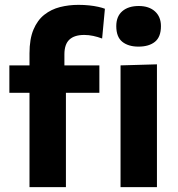

<svg xmlns="http://www.w3.org/2000/svg" viewBox="-20 -767 728 787"><path d="M100.9 0Q100.9 -53.7 100.9 -103.8Q100.9 -154 100.9 -216V-266Q100.9 -295.7 100.9 -330.8Q100.9 -365.9 100.9 -403.4Q100.9 -440.9 100.9 -477.8Q100.9 -514.7 100.9 -548Q100.9 -607.2 117.3 -645.9Q133.6 -684.6 161.8 -706.7Q190 -728.9 226 -738Q262.1 -747.1 301.7 -747.1Q324.7 -747.1 345.4 -744.9Q366.1 -742.7 382.7 -739Q399.3 -735.3 410 -731.1L398.6 -609.1Q380.8 -615.8 362.2 -619.8Q343.5 -623.8 325.3 -623.8Q284.8 -623.8 264.4 -604.6Q244 -585.4 244 -544.3Q244 -534.5 244 -520.5Q244 -506.5 244 -499L250.2 -473.8V-216Q250.2 -154 250.2 -103.8Q250.2 -53.7 250.2 0ZM18.4 -386.7V-499H387.3V-386.7Q340.4 -386.7 297.2 -386.7Q254 -386.7 209.9 -386.7H143.5ZM474.1 0Q474.1 -53.7 474.1 -103.8Q474.1 -154 474.1 -216V-266Q474.1 -315.5 474.1 -354.8Q474.1 -394 474.1 -428.7Q474.1 -463.3 474.1 -499L623.3 -503.3Q623.3 -467.3 623.3 -431.9Q623.3 -396.6 623.3 -356.6Q623.3 -316.7 623.3 -266V-216Q623.3 -154 623.3 -103.8Q623.3 -53.7 623.3 0ZM547.6 -575.9Q506.1 -575.9 481.3 -595.7Q456.6 -615.6 456.6 -659.9Q456.6 -699.8 481.3 -721.1Q506.1 -742.4 548.6 -742.4Q590.9 -742.4 615.3 -720.2Q639.7 -698 639.7 -659.9Q639.7 -615.6 615.1 -595.7Q590.6 -575.9 547.6 -575.9Z"/></svg>

Font: Commissioner Thin
Style: Regular
Weight: 100
Designer: Kostas Bartsokas
Foundry: Kostas Bartsokas
Version: Version 1.001;gftools[0.9.23]